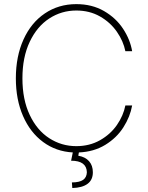

<svg xmlns="http://www.w3.org/2000/svg" viewBox="-20 -737 723 940"><path d="M353.5 -685.5Q281.2 -685.5 221.2 -646.5Q161.1 -607.4 125.5 -532.2Q89.8 -457 89.8 -353.5Q89.8 -249.5 125.5 -174.3Q161.1 -99.1 221.2 -60.3Q281.2 -21.5 353.5 -21.5Q418.5 -21.5 469.7 -50.5Q521 -79.6 552.5 -125.2Q584 -170.9 593.8 -220.7H627Q617.2 -165.5 584.2 -113.8Q551.3 -62 495.4 -27.8Q439.5 6.3 366.2 9.3L363.3 25.4Q397.5 31.2 416 52.2Q434.6 73.2 434.6 106.4Q434.6 143.6 408.9 162.8Q383.3 182.1 334 183.6L332 156.2Q369.6 155.8 387 143.6Q404.3 131.3 405.3 106.4Q403.8 49.8 328.1 49.8L336.4 9.3Q254.4 4.9 191.2 -41.7Q127.9 -88.4 92.8 -168.9Q57.6 -249.5 57.6 -353.5Q57.6 -460.9 95 -543.5Q132.3 -626 199.7 -671.4Q267.1 -716.8 353.5 -716.8Q430.7 -716.8 489.3 -682.9Q547.9 -648.9 582.5 -596.2Q617.2 -543.5 627 -486.3H593.8Q584 -535.6 552.2 -581.5Q520.5 -627.4 469.5 -656.5Q418.5 -685.5 353.5 -685.5Z"/></svg>

Font: Pretendard GOV Thin
Style: Regular
Weight: 100
Designer: Base glyphs from Inter by Rasmus Andersson; Hangeul glyphs from Noto Sans CJK(Source Han Sans) by Jang Soo-young and Kan
Foundry: Kil Hyung-jin
Version: Version 1.309